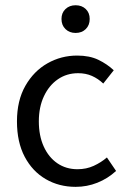

<svg xmlns="http://www.w3.org/2000/svg" viewBox="-20 -714 496 746"><path d="M273.9 12Q209.2 12 157.6 -18.1Q106 -48.1 75.9 -105Q45.9 -161.9 45.9 -242.4Q45.9 -323.5 78.7 -380.8Q111.4 -438 164.5 -468Q217.6 -498.1 279.8 -498.1Q327.9 -498.1 362.2 -481.6Q396.5 -465 422 -441L381.2 -389.4Q361.4 -408.3 337.3 -419Q313.3 -429.6 283.5 -429.6Q239.4 -429.6 205.1 -406.1Q170.7 -382.6 150.8 -340.3Q130.9 -298.1 130.9 -242.4Q130.9 -186.7 149.9 -144.8Q168.9 -102.9 202.7 -79.7Q236.6 -56.5 281.2 -56.5Q315.6 -56.5 344.3 -69.7Q373 -82.9 395.4 -102.2L431 -49.8Q398.5 -20 358.2 -4Q317.9 12 273.9 12ZM273.7 -586Q250 -586 234.4 -601Q218.9 -616 218.9 -640.4Q218.9 -664.2 234.4 -678.9Q250 -693.6 273.7 -693.6Q298 -693.6 313.2 -678.9Q328.5 -664.2 328.5 -640.4Q328.5 -616 313.2 -601Q298 -586 273.7 -586Z"/></svg>

Font: Source Sans Variable
Style: Regular
Weight: 200
Designer: Paul D. Hunt
Foundry: Adobe Systems Incorporated
Version: Version 3.006;hotconv 1.0.111;makeotfexe 2.5.65597